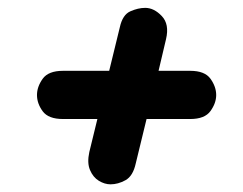

<svg xmlns="http://www.w3.org/2000/svg" viewBox="-20 -566 618 488"><path d="M261 -97.5Q246 -97.5 231.2 -106.5Q216.5 -115.5 208.8 -133.8Q201 -152 207 -179.5L227.5 -263.5H140Q103 -263.5 88.5 -283.2Q74 -303 74 -324.5Q74 -345.5 88.5 -365.8Q103 -386 140 -386H257.5L284.5 -496.5Q291.5 -528.5 311.2 -537.2Q331 -546 349 -546Q371.5 -546 391.2 -525.2Q411 -504.5 402 -466.5L383 -386H463.5Q500.5 -386 515 -365.8Q529.5 -345.5 529.5 -324.5Q529.5 -304 515 -283.8Q500.5 -263.5 463.5 -263.5H352.5L325 -150.5Q318 -118.5 299 -108Q280 -97.5 261 -97.5Z"/></svg>

Font: Edu AU VIC WA NT Pre
Style: Bold
Weight: 700
Designer: Tina and Corey Anderson, Eben Sorkin, Mirko Velimirovic
Foundry: Google for Education
Version: Version 1.001